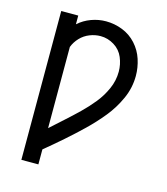

<svg xmlns="http://www.w3.org/2000/svg" viewBox="-111 -829 798 916"><g transform="rotate(15 288.0 -371.5)"><path d="M80 0H164V-74Q209 -111 253 -149.5Q297 -188 339 -228.5Q381 -269 418 -314.5Q455 -360 479.5 -414.5Q504 -469 504 -528Q504 -569 491 -609Q478 -649 449.5 -680.5Q421 -712 381.5 -727.5Q342 -743 300 -743Q263 -743 227.5 -730Q192 -717 164 -692V-735H80ZM164 -179V-580Q174 -606 193.5 -626.5Q213 -647 239.5 -657.5Q266 -668 293 -668Q329 -668 360.5 -648.5Q392 -629 406 -595.5Q420 -562 420 -526Q420 -482 401.5 -440.5Q383 -399 355 -364.5Q327 -330 295 -299Q263 -268 230 -238.5Q197 -209 164 -179Z"/></g></svg>

Font: Iosevka SS01 Extended
Style: Regular
Weight: 400
Width: 7
Monospace: yes
Designer: Belleve Invis
Foundry: Belleve Invis
Version: Version 3.4.7; ttfautohint (v1.8.3)